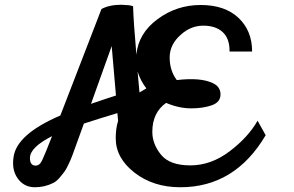

<svg xmlns="http://www.w3.org/2000/svg" viewBox="-20 -782 1236 808"><path d="M679 -349Q621 -308 621 -227Q621 -176 657.5 -131Q694 -86 781 -86Q868 -86 946 -145Q1024 -204 1064 -274L1098 -213Q969 6 739 6Q625 6 546 -55.5Q467 -117 467 -200Q467 -242 477 -273L474 -306Q404 -285 333 -262L299 -168Q289 -141 285 -129.5Q281 -118 270.5 -95Q260 -72 252.5 -61.5Q245 -51 231.5 -35Q218 -19 204 -12Q168 6 127 6Q86 6 60.5 -23.5Q35 -53 35 -96Q35 -108 37 -121Q50 -217 234 -296Q286 -429 407 -744Q440 -762 491 -762L521 -760Q526 -760 540 -756Q542 -689 554 -552Q562 -641 642.5 -701Q723 -761 824.5 -761Q926 -761 983.5 -707Q1041 -653 1041 -565H946Q947 -619 917.5 -646.5Q888 -674 835.5 -674Q783 -674 741 -636Q694 -595 694 -540Q694 -485 724 -445Q824 -457 876 -432Q908 -417 908 -384.5Q908 -352 871.5 -339Q835 -326 784 -326Q733 -326 679 -349ZM450 -588 363 -345Q433 -369 468 -380ZM559 -481 567 -393Q572 -396 582.5 -402Q593 -408 596 -410Q571 -442 559 -481ZM106 -117Q106 -85 130 -85Q148 -85 159 -111Q172 -139 199 -209Q106 -162 106 -117Z"/></svg>

Font: Lily Script One
Style: Regular
Weight: 400
Designer: Julia Petretta
Foundry: Julia Petretta
Version: Version 1.002;PS 001.001;hotconv 1.0.70;makeotf.lib2.5.58329